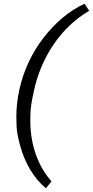

<svg xmlns="http://www.w3.org/2000/svg" viewBox="-20 -777 500 1033"><path d="M227 236Q178 195 143 136.5Q108 78 89 9Q70 -60 69 -102Q68 -144 68 -150Q68 -221 84 -294Q101 -371 133.5 -441Q166 -511 212 -571Q258 -631 314 -679Q370 -727 435 -757L460 -719Q405 -687 357 -642Q309 -597 270.5 -541Q232 -485 204 -419.5Q176 -354 161 -281Q145 -209 144 -171.5Q143 -134 143 -127Q143 -67 155 -9.5Q167 48 192.5 101.5Q218 155 257 199Z"/></svg>

Font: Isabella Sans
Style: Italic
Weight: 400
Italic angle: -12°
Designer: Christian Thalmann (Catharsis Fonts), Cristiano Sobral
Foundry: The Isabella Sans Project Authors
Version: Version 2.026; ttfautohint (v1.8.4.7-5d5b-dirty)